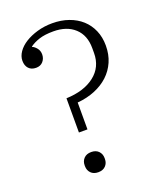

<svg xmlns="http://www.w3.org/2000/svg" viewBox="-135 -794 735 886"><g transform="rotate(-20 233.0 -350.5)"><path d="M172 -362Q259 -365 311 -405.5Q363 -446 363 -515V-539Q363 -602 324.5 -637.5Q286 -673 220 -673Q178 -673 150.5 -664Q123 -655 104 -641V-639Q115 -635 125.5 -622Q136 -609 136 -591Q136 -571 123.5 -556.5Q111 -542 89 -542Q66 -542 53 -556Q40 -570 40 -594Q40 -616 54.5 -637Q69 -658 94.5 -674Q120 -690 154.5 -700Q189 -710 228 -710Q272 -710 308.5 -697Q345 -684 371 -660.5Q397 -637 411.5 -603.5Q426 -570 426 -529Q426 -485 410.5 -449.5Q395 -414 367 -388Q339 -362 300 -346Q261 -330 214 -326V-194H172ZM194 9Q171 9 158 -4.5Q145 -18 145 -38V-43Q145 -63 158 -76.5Q171 -90 194 -90Q217 -90 230 -76.5Q243 -63 243 -43V-38Q243 -18 230 -4.5Q217 9 194 9Z"/></g></svg>

Font: IBM Plex Serif Light
Style: Regular
Weight: 300
Designer: Mike Abbink, Paul van der Laan, Pieter van Rosmalen
Foundry: Bold Monday
Version: Version 3.001